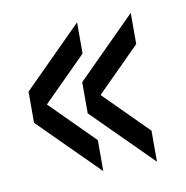

<svg xmlns="http://www.w3.org/2000/svg" viewBox="-54 -556 473 488"><g transform="rotate(-10 183.0 -312.0)"><path d="M175 -423 23 -271V-351.5L175 -503.5ZM175 -119.5 23 -271V-351.5L175 -199.5ZM313.5 -423 161.5 -271V-351.5L313.5 -503.5ZM313.5 -119.5 161.5 -271V-351.5L313.5 -199.5Z"/></g></svg>

Font: Big Shoulders Text Thin
Style: Regular
Weight: 400
Version: Version 2.002